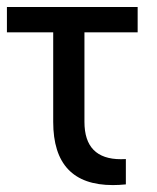

<svg xmlns="http://www.w3.org/2000/svg" viewBox="-20 -533 455 555"><path d="M0 -512.7H377.9V-439.5H224.1V-180.7Q224.1 -72.8 329.6 -72.8Q336.4 -72.8 343.8 -73.2V0Q323.7 2 306.2 2Q133.8 2 133.8 -180.7V-439.5H0Z"/></svg>

Font: Voltera
Style: Regular
Weight: 400
Designer: Bernd Montag
Version: Version 1.301